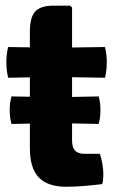

<svg xmlns="http://www.w3.org/2000/svg" viewBox="-20 -670 434 694"><path d="M336.5 -321.5Q340.5 -307.5 341.8 -296.5Q343 -285.5 343 -272.5Q343 -258.5 341.8 -247Q340.5 -235.5 336.5 -222L182 -225L21.5 -222Q18 -235.5 16.5 -247Q15 -258.5 15 -272.5Q15 -285.5 16.5 -296.5Q18 -307.5 21.5 -321.5L186.5 -318.5ZM88 -555.5Q88 -608 107.5 -628.8Q127 -649.5 173 -649.5H233.5L240.5 -642.5V-161Q240.5 -138.5 251 -126.2Q261.5 -114 285 -114H341Q346.5 -97.5 350 -77.8Q353.5 -58 353.5 -40Q353.5 -31.5 352.8 -22Q352 -12.5 349.5 -4.5Q322 -1 286 2Q250 5 220 5Q152 5 120 -28.8Q88 -62.5 88 -134ZM359.5 -500Q366 -472.5 366 -445.5Q366 -415.5 359.5 -389L172.5 -392L9.5 -389Q6 -403 4.5 -417.2Q3 -431.5 3 -445.5Q3 -458.5 4.5 -472.2Q6 -486 9.5 -500L177 -497.5Z"/></svg>

Font: Signika Light
Style: Bold
Weight: 700
Version: Version 2.003;gftools[0.9.32]